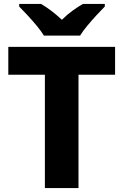

<svg xmlns="http://www.w3.org/2000/svg" viewBox="-20 -951 625 971"><path d="M377 0H207V-573H22V-714H562V-573H377ZM202 -771Q188 -794 165.5 -821Q143 -848 119.5 -873.5Q96 -899 77 -918V-931H188Q215 -915 240.5 -895.5Q266 -876 293 -851Q318 -876 345.5 -896Q373 -916 399 -931H510V-918Q492 -900 468.5 -874.5Q445 -849 422 -821.5Q399 -794 385 -771Z"/></svg>

Font: Noto Sans ExtraBold
Style: Regular
Weight: 800
Designer: Monotype Design Team
Foundry: Monotype Imaging Inc.
Version: Version 2.007